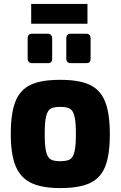

<svg xmlns="http://www.w3.org/2000/svg" viewBox="-20 -954 615 979"><path d="M35 -270Q35 -379 59.5 -438.5Q84 -498 138 -522.5Q192 -547 287 -547Q382 -547 436.5 -522Q491 -497 515.5 -437Q540 -377 540 -270Q540 -164 516.5 -105Q493 -46 438.5 -20.5Q384 5 287 5Q193 5 138.5 -21.5Q84 -48 59.5 -107.5Q35 -167 35 -270ZM367 -271Q367 -333 359.5 -362Q352 -391 336 -400Q320 -409 287 -409Q254 -409 238.5 -400Q223 -391 215.5 -362.5Q208 -334 208 -271Q208 -208 215.5 -179Q223 -150 239 -141Q255 -132 287 -132Q320 -132 336 -141Q352 -150 359.5 -179.5Q367 -209 367 -271ZM121 -654V-758Q121 -782 144 -782H224Q234 -782 240 -775.5Q246 -769 246 -758V-654Q246 -632 224 -632H144Q134 -632 127.5 -638Q121 -644 121 -654ZM318 -654V-758Q318 -782 340 -782H421Q431 -782 436.5 -775.5Q442 -769 442 -758V-654Q442 -632 421 -632H340Q330 -632 324 -638Q318 -644 318 -654ZM139 -934H426V-833H139Z"/></svg>

Font: Exo ExtraBold
Style: Regular
Weight: 800
Designer: Natanael Gama
Foundry: Natanael Gama
Version: Version 1.500